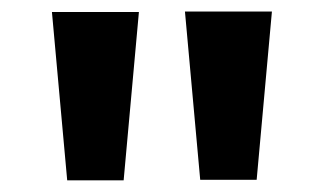

<svg xmlns="http://www.w3.org/2000/svg" viewBox="-20 -743 559 332"><path d="M450.2 -723.1 423.8 -432.1H326.2L299.8 -723.1ZM220.2 -722.2 193.8 -431.2H96.2L69.8 -722.2Z"/></svg>

Font: Perun
Style: Bold
Weight: 700
Foundry: Copyright (c) Stefan Peev, Context Ltd, 2016
Version: Version 1.0000